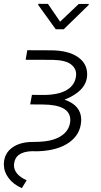

<svg xmlns="http://www.w3.org/2000/svg" viewBox="-37 -793 531 1012"><path d="M215.8 -772.5 165 -772.9 164.6 -766.6 256.8 -638.7H298.8L430.2 -766.6L430.7 -772.5L377.9 -772L279.8 -678.7ZM131.3 -293 122.1 -242.7 188 -242.2C285.2 -241.7 333.5 -214.4 333.5 -160.6C333.5 -157.2 333.5 -153.8 333 -149.9C327.1 -103.5 293.5 -72.8 243.2 -57.1C217.8 -48.8 182.1 -44.9 136.7 -44.9C90.8 -44.9 54.2 -34.7 26.9 -14.6C-0.5 5.4 -15.1 33.2 -16.6 68.8C-16.6 70.8 -16.6 72.8 -16.6 74.7C-16.6 99.6 -8.3 123 8.3 145.5C24.9 168 48.3 185.5 78.1 198.7L103.5 157.2C59.1 137.2 36.6 110.8 36.6 77.6C36.6 75.7 37.1 73.2 37.1 70.8C41.5 27.8 73.7 5.4 132.8 3.9L154.3 4.4L171.9 3.9C236.8 0.5 289.1 -14.6 328.1 -42.5C366.7 -70.3 387.7 -106.9 390.6 -152.3C390.6 -155.3 391.1 -158.2 391.1 -161.1C391.1 -212.4 361.8 -247.6 303.2 -267.6C377.9 -297.4 417.5 -338.4 421.9 -391.1C422.4 -395 422.4 -398.4 422.4 -401.9C422.4 -439.9 405.8 -470.7 372.1 -493.2C338.4 -516.1 292 -527.3 232.9 -527.8L106.9 -528.3L98.1 -478L240.2 -477.5C284.2 -476.6 315.9 -469.2 335.4 -455.1C354.5 -440.9 364.3 -423.3 364.3 -401.9C364.3 -398.9 364.3 -396 363.8 -392.6C356.4 -328.1 297.4 -292.5 191.4 -292.5Z"/></svg>

Font: Roboto Light
Style: Italic
Weight: 300
Italic angle: -12°
Designer: Google
Version: Version 2.137; 2017